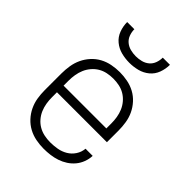

<svg xmlns="http://www.w3.org/2000/svg" viewBox="-217 -861 984 984"><g transform="rotate(45 275.0 -369.0)"><path d="M276 12Q248 12 219.5 6.5Q191 1 166 -12.5Q141 -26 121.5 -47Q102 -68 89.5 -94Q77 -120 72.5 -148Q68 -176 68 -205V-325Q68 -353 72.5 -381.5Q77 -410 89 -435.5Q101 -461 120.5 -482.5Q140 -504 165 -517.5Q190 -531 218.5 -536.5Q247 -542 275 -542Q303 -542 331.5 -536.5Q360 -531 385 -517.5Q410 -504 429.5 -482.5Q449 -461 461 -435.5Q473 -410 477.5 -381.5Q482 -353 482 -325V-241H120V-205Q120 -183 123.5 -161.5Q127 -140 135.5 -120Q144 -100 158.5 -83Q173 -66 192 -55Q211 -44 233 -39.5Q255 -35 276 -35Q302 -35 327.5 -39.5Q353 -44 375 -57Q397 -70 411.5 -92Q426 -114 428 -140H480Q479 -116 470.5 -93.5Q462 -71 447 -53Q432 -35 412 -22Q392 -9 369.5 -1.5Q347 6 323.5 9Q300 12 276 12ZM430 -289V-325Q430 -347 426.5 -368.5Q423 -390 414.5 -410Q406 -430 391.5 -447Q377 -464 358.5 -475Q340 -486 318.5 -490.5Q297 -495 275 -495Q253 -495 231.5 -490.5Q210 -486 191.5 -475Q173 -464 158.5 -447Q144 -430 135.5 -410Q127 -390 123.5 -368.5Q120 -347 120 -325V-289ZM275 -610Q245 -610 216 -617.5Q187 -625 164 -644Q141 -663 130.5 -691.5Q120 -720 120 -750H172Q172 -730 179 -711Q186 -692 201 -679.5Q216 -667 235.5 -662Q255 -657 275 -657Q295 -657 314.5 -662Q334 -667 349 -679.5Q364 -692 371 -711Q378 -730 378 -750H430Q430 -720 419.5 -691.5Q409 -663 386 -644Q363 -625 334 -617.5Q305 -610 275 -610Z"/></g></svg>

Font: Lode Dark
Style: Regular
Weight: 400
Monospace: yes
Designer: Belleve Invis
Foundry: Belleve Invis
Version: Version 29.2.0; ttfautohint (v1.8.3)